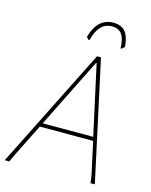

<svg xmlns="http://www.w3.org/2000/svg" viewBox="-130 -904 776 984"><g transform="rotate(15 258.0 -412.5)"><path d="M470 0H447L441 -43L404 -213H121L36 -43L16 0H-8L311 -637H332ZM318 -603H315L131 -233H399ZM235 -720Q251 -774 279 -799.5Q307 -825 349 -825Q391 -825 412 -799.5Q433 -774 437 -720L422 -707H417Q416 -757 399 -781Q382 -805 346 -805Q311 -805 288 -781Q265 -757 252 -707H247Z"/></g></svg>

Font: Luna Sans Thin
Style: Italic
Weight: 250
Italic angle: -7°
Designer: Juan Pablo del Peral
Foundry: Huerta Tipografica
Version: Version 2.001; ttfautohint (v1.5)